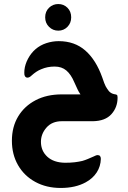

<svg xmlns="http://www.w3.org/2000/svg" viewBox="-20 -601 636 952"><path d="M269 -581Q296 -581 314.5 -562.5Q333 -544 333 -515Q333 -487 314.5 -468Q296 -449 269 -449Q242 -449 223 -468Q204 -487 204 -515Q204 -544 223 -562.5Q242 -581 269 -581ZM281 331Q210 331 155 301Q100 271 69.5 218Q39 165 39 97Q39 28 70 -23.5Q101 -75 156.5 -104Q212 -133 286 -133H379Q370 -146 365 -157Q360 -168 348 -194Q332 -232 309 -251.5Q286 -271 251 -271Q215 -271 185 -258Q172 -253 160 -245Q148 -237 137 -227Q126 -216 116 -216Q104 -216 101 -231Q100 -240 101 -253Q104 -282 119 -310Q134 -338 156 -357Q179 -377 209.5 -387Q240 -397 271 -397Q350 -397 403 -350.5Q456 -304 487 -217Q498 -184 504 -173Q510 -162 520 -149Q531 -137 547 -134Q556 -133 559.5 -130.5Q563 -128 563 -117Q563 -69 532.5 -35Q502 -1 441 0H287Q238 0 210.5 31.5Q183 63 183 102Q183 147 214.5 176Q246 205 302 206Q330 206 350.5 203.5Q371 201 388 197Q402 193 415 187.5Q428 182 444 175Q450 172 455 170Q460 168 464 168Q480 168 480 187Q479 224 459.5 254Q440 284 405 303Q354 331 281 331Z"/></svg>

Font: Zain Black
Style: Regular
Weight: 900
Designer: Zain,Boutros
Foundry: Mobile Telecommunications Company (Zain), 2024
Version: Version 1.50; ttfautohint (v1.8.4)